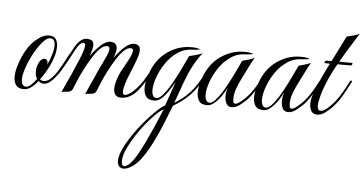

<svg xmlns="http://www.w3.org/2000/svg" viewBox="-56 -572 2038 1076"><g transform="rotate(5 963.0 -34.0)"><path d="M78 5Q45 5 32.5 -13.5Q20 -32 20 -59Q20 -88 30 -120.5Q40 -153 49 -173Q76 -236 117 -271.5Q158 -307 192 -307Q221 -307 231.5 -290Q242 -273 242 -248Q242 -222 233.5 -193.5Q225 -165 215 -145Q203 -120 190 -98Q177 -76 163 -58Q172 -50 185 -50Q205 -50 224.5 -69Q244 -88 261.5 -116Q279 -144 292.5 -170Q306 -196 313 -209Q315 -212 317 -212Q319 -212 321 -208.5Q323 -205 321 -201Q305 -167 281.5 -125Q258 -83 229 -56Q217 -45 206 -40Q195 -35 186 -35Q169 -35 156 -48Q137 -23 117 -9Q97 5 78 5ZM90 -10Q101 -10 116 -23.5Q131 -37 147 -59Q147 -59 141.5 -69Q136 -79 136 -99Q136 -107 137 -116.5Q138 -126 142 -136Q149 -156 159 -165.5Q169 -175 179 -175Q188 -175 193.5 -166.5Q199 -158 196 -142Q210 -173 219 -202.5Q228 -232 228 -254Q228 -271 221.5 -281.5Q215 -292 199 -292Q185 -292 167 -274.5Q149 -257 130.5 -228.5Q112 -200 96.5 -167Q81 -134 71.5 -102.5Q62 -71 62 -48Q62 -31 68.5 -20.5Q75 -10 90 -10Z M624 5Q582 5 582 -43Q582 -81 610 -140Q619 -157 632.5 -180.5Q646 -204 657 -227Q668 -250 668 -263Q668 -276 654 -276Q635 -276 614.5 -255.5Q594 -235 574 -203Q554 -171 536 -136Q518 -101 505 -70.5Q492 -40 486 -24Q480 -9 469 -5Q458 -1 445.5 -1Q433 -1 422 3Q436 -29 445 -49Q454 -69 463.5 -90Q473 -111 488 -145Q496 -162 507 -184Q518 -206 527 -227Q536 -248 536 -261Q536 -276 521 -276Q502 -276 481.5 -255.5Q461 -235 441 -203Q421 -171 403 -136Q385 -101 372 -70.5Q359 -40 353 -24Q347 -9 336 -5Q325 -1 312.5 -1Q300 -1 289 3Q303 -29 312 -49Q321 -69 331 -89.5Q341 -110 355 -145Q363 -163 373 -186.5Q383 -210 390.5 -232.5Q398 -255 398 -268Q398 -283 388 -283Q376 -283 364 -268Q352 -253 342.5 -234.5Q333 -216 327 -205Q315 -182 299.5 -154.5Q284 -127 269 -103Q268 -100 264 -100Q261 -100 259 -102Q257 -104 259 -108Q275 -133 289.5 -160.5Q304 -188 315 -210Q326 -231 338.5 -253.5Q351 -276 368 -291.5Q385 -307 407 -307Q417 -307 430 -302Q444 -296 444 -275Q444 -264 440 -248Q436 -232 429 -212Q455 -249 484 -275.5Q513 -302 537 -302Q576 -302 576 -265Q576 -246 562 -212Q588 -249 617 -275.5Q646 -302 670 -302Q706 -302 706 -269Q706 -249 695 -218Q684 -187 667 -146Q649 -104 640.5 -75.5Q632 -47 632 -31Q632 -12 645 -12Q659 -12 690 -38Q719 -64 744 -103.5Q769 -143 805 -211Q805 -213 807 -213Q810 -213 813 -210Q816 -207 814 -205Q761 -99 719 -47Q677 5 624 5Z M673 400Q657 400 647.5 389.5Q638 379 638 358Q638 341 645.5 318Q653 295 669 266Q689 230 716 192Q743 154 773 120Q803 86 829.5 61Q856 36 874 27Q878 17 885.5 -5Q893 -27 901.5 -51.5Q910 -76 916 -93Q922 -110 922 -110Q908 -85 890.5 -58.5Q873 -32 853 -13.5Q833 5 810 5Q776 5 763.5 -14.5Q751 -34 751 -61Q751 -90 761 -122Q771 -154 780 -173Q812 -240 869.5 -275.5Q927 -311 988 -311Q996 -311 1004.5 -311Q1013 -311 1021 -309Q1041 -306 1041 -304Q1041 -302 1026.5 -300Q1012 -298 1005 -298Q956 -298 917.5 -272Q879 -246 852 -206Q825 -166 810.5 -124.5Q796 -83 796 -53Q796 -34 802.5 -22Q809 -10 822 -10Q836 -10 854 -29Q872 -48 889 -75.5Q906 -103 920 -129.5Q934 -156 941 -170L984 -260Q1001 -264 1022 -270Q1043 -276 1059 -283Q1043 -265 1024 -233.5Q1005 -202 991 -171Q976 -136 965.5 -107.5Q955 -79 945.5 -52Q936 -25 924 8Q972 -22 1000.5 -51.5Q1029 -81 1050.5 -116Q1072 -151 1096 -196Q1098 -199 1101 -199Q1104 -199 1106 -196.5Q1108 -194 1106 -190Q1079 -140 1055.5 -103Q1032 -66 1000.5 -36Q969 -6 918 25Q901 70 878 126Q855 182 828.5 235.5Q802 289 773 329Q748 364 720.5 382Q693 400 673 400ZM676 386Q688 386 706.5 368Q725 350 748 310Q767 276 786.5 235.5Q806 195 823 156Q840 117 852 88Q864 59 868 49Q847 61 822 86Q797 111 771 143Q745 175 722.5 210Q700 245 684 277Q671 302 665.5 323Q660 344 660 358Q660 386 676 386Z M1109 5Q1075 5 1062.5 -14Q1050 -33 1050 -61Q1050 -90 1060 -122Q1070 -154 1079 -173Q1111 -240 1168.5 -275.5Q1226 -311 1287 -311Q1295 -311 1303.5 -311Q1312 -311 1320 -309Q1340 -306 1340 -304Q1340 -302 1325.5 -300Q1311 -298 1304 -298Q1255 -298 1216.5 -272Q1178 -246 1151 -206Q1124 -166 1109.5 -124.5Q1095 -83 1095 -53Q1095 -34 1101.5 -22Q1108 -10 1121 -10Q1135 -10 1153 -29Q1171 -48 1188 -75.5Q1205 -103 1219 -129.5Q1233 -156 1240 -170L1283 -260Q1300 -264 1317.5 -269.5Q1335 -275 1351 -282Q1334 -253 1318.5 -221Q1303 -189 1287 -158Q1275 -135 1263.5 -104Q1252 -73 1252 -48V-44Q1252 -36 1254 -26.5Q1256 -17 1265 -17Q1276 -17 1293 -30.5Q1310 -44 1317 -51Q1349 -83 1372.5 -122Q1396 -161 1416 -201Q1418 -203 1419 -203Q1427 -203 1425 -195Q1425 -195 1420.5 -186Q1416 -177 1415 -176Q1396 -141 1377 -109Q1358 -77 1332 -48Q1316 -32 1293 -14Q1270 4 1247 4Q1225 4 1216 -13.5Q1207 -31 1207 -53Q1207 -67 1209.5 -80.5Q1212 -94 1215 -104Q1208 -86 1190.5 -60Q1173 -34 1151.5 -14.5Q1130 5 1109 5Z M1426 5Q1392 5 1379.5 -14Q1367 -33 1367 -61Q1367 -90 1377 -122Q1387 -154 1396 -173Q1428 -240 1485.5 -275.5Q1543 -311 1604 -311Q1612 -311 1620.5 -311Q1629 -311 1637 -309Q1657 -306 1657 -304Q1657 -302 1642.5 -300Q1628 -298 1621 -298Q1572 -298 1533.5 -272Q1495 -246 1468 -206Q1441 -166 1426.5 -124.5Q1412 -83 1412 -53Q1412 -34 1418.5 -22Q1425 -10 1438 -10Q1452 -10 1470 -29Q1488 -48 1505 -75.5Q1522 -103 1536 -129.5Q1550 -156 1557 -170L1600 -260Q1617 -264 1634.5 -269.5Q1652 -275 1668 -282Q1651 -253 1635.5 -221Q1620 -189 1604 -158Q1592 -135 1580.5 -104Q1569 -73 1569 -48V-44Q1569 -36 1571 -26.5Q1573 -17 1582 -17Q1593 -17 1610 -30.5Q1627 -44 1634 -51Q1666 -83 1689.5 -122Q1713 -161 1733 -201Q1735 -203 1736 -203Q1744 -203 1742 -195Q1742 -195 1737.5 -186Q1733 -177 1732 -176Q1713 -141 1694 -109Q1675 -77 1649 -48Q1633 -32 1610 -14Q1587 4 1564 4Q1542 4 1533 -13.5Q1524 -31 1524 -53Q1524 -67 1526.5 -80.5Q1529 -94 1532 -104Q1525 -86 1507.5 -60Q1490 -34 1468.5 -14.5Q1447 5 1426 5Z M1727 4Q1704 4 1694 -13Q1684 -30 1684 -53Q1684 -84 1697 -115Q1718 -170 1736.5 -210Q1755 -250 1774 -287H1747Q1743 -287 1743 -291Q1743 -294 1746 -298Q1749 -302 1753 -302H1782L1854 -446Q1871 -450 1890.5 -455.5Q1910 -461 1926 -468Q1910 -441 1882 -397.5Q1854 -354 1825 -302H1896Q1900 -302 1900 -298Q1900 -295 1897 -291Q1894 -287 1890 -287H1816Q1785 -232 1760.5 -173Q1736 -114 1728 -62Q1727 -58 1727 -53.5Q1727 -49 1727 -46Q1727 -19 1745 -19Q1756 -19 1770 -28.5Q1784 -38 1797 -51Q1829 -83 1852.5 -122Q1876 -161 1896 -201Q1898 -203 1899 -203Q1906 -203 1906 -195Q1905 -195 1900.5 -186Q1896 -177 1895 -176Q1877 -141 1858 -109Q1839 -77 1812 -48Q1797 -32 1774 -14Q1751 4 1727 4Z"/></g></svg>

Font: Mea Culpa
Style: Regular
Weight: 400
Designer: Robert E. Leuschke
Foundry: Robert E. Leuschke
Version: Version 1.010; ttfautohint (v1.8.3)